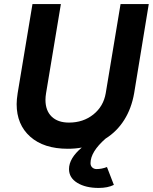

<svg xmlns="http://www.w3.org/2000/svg" viewBox="-20 -720 753 946"><path d="M62 -207Q62 -229 67 -261L140 -700H280L207 -261Q204 -243 204 -228Q204 -175 234.5 -145.5Q265 -116 320 -116Q390 -116 440 -156Q490 -196 501 -261L574 -700H713L641 -261Q628 -186 592 -129Q556 -72 500 -37Q426 28 426 84Q426 97 434.5 105Q443 113 456 113Q481 113 507 103L541 191Q511 206 466 206Q402 206 361 181Q320 156 320 113Q320 60 383 7Q350 13 314 13Q196 13 129 -46.5Q62 -106 62 -207Z"/></svg>

Font: Oak Sans
Style: Bold Italic
Weight: 700
Italic angle: -9.5°
Foundry: Erik Kennedy, Walven
Version: Version 1.000